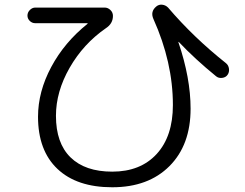

<svg xmlns="http://www.w3.org/2000/svg" viewBox="-20 -749 1040 816"><path d="M129.9 -650.4Q116.2 -650.4 106.4 -660.2Q96.7 -669.9 96.7 -682.6Q96.7 -696.3 106.9 -706.5Q117.2 -716.8 129.9 -716.8H424.8Q438.5 -716.8 449.2 -706.5Q460 -696.3 460 -681.6Q460 -648.4 429.7 -628.9Q334 -562.5 275.9 -460.9Q217.8 -359.4 217.8 -256.8Q217.8 -140.6 279.8 -80.1Q341.8 -19.5 457 -19.5Q577.1 -19.5 646 -94.7Q714.8 -169.9 714.8 -302.7Q714.8 -484.4 631.8 -668.9Q618.2 -700.2 644.5 -721.7Q655.3 -730.5 669.4 -729Q683.6 -727.5 694.3 -716.8Q802.7 -589.8 940.4 -480.5Q951.2 -471.7 953.1 -457Q955.1 -442.4 947.3 -431.2Q939.5 -419.9 924.3 -418Q909.2 -416 898.4 -424.8Q808.6 -498 740.2 -570.3Q739.3 -571.3 738.3 -571.3V-569.3Q790 -417 790 -287.1Q790 -132.8 700.2 -43Q610.4 46.9 457 46.9Q306.6 46.9 224.1 -31.2Q141.6 -109.4 141.6 -252.9Q141.6 -359.4 197.8 -464.4Q253.9 -569.3 351.6 -647.5Q352.5 -648.4 352.5 -649.4Q352.5 -650.4 351.6 -650.4Z"/></svg>

Font: Rounded Mgen+ 1m regular
Style: Regular
Weight: 400
Designer: [Source Han Sans]
Ryoko NISHIZUKA  (kana & ideographs); Paul D. Hunt (Latin, Greek & Cyrillic); Wenlong ZHANG  (bopomofo
Version: Version 1.059.20150602